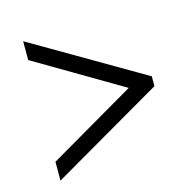

<svg xmlns="http://www.w3.org/2000/svg" viewBox="-80 -688 670 660"><g transform="rotate(-15 255.0 -358.0)"><path d="M57 -110V-177L366 -357L57 -539V-606L453 -375V-340Z"/></g></svg>

Font: Noto Serif Thai SemiCondensed
Style: Regular
Weight: 400
Width: 4
Designer: Monotype Design Team
Foundry: Monotype Imaging Inc.
Version: Version 2.002